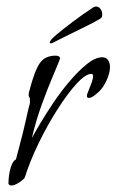

<svg xmlns="http://www.w3.org/2000/svg" viewBox="-20 -564 358 590"><path d="M15 6Q9 6 6 1Q6 -25 12.5 -47.5Q19 -70 29 -74Q43 -126 50 -154.5Q57 -183 60 -197Q63 -211 65 -219.5Q67 -228 70 -240Q72 -245 72 -249Q72 -253 72 -256Q72 -264 70 -265.5Q68 -267 68 -273Q68 -275 68.5 -277.5Q69 -280 70 -284Q86 -346 102 -369.5Q118 -393 151 -393Q163 -393 165 -385Q160 -371 143.5 -332.5Q127 -294 108.5 -243Q90 -192 78 -140Q86 -155 103.5 -184.5Q121 -214 144.5 -249Q168 -284 195 -315.5Q222 -347 247.5 -367.5Q273 -388 294 -388Q306 -388 312 -379.5Q318 -371 318 -358Q318 -345 312 -328Q306 -311 295 -295Q288 -285 274.5 -274Q261 -263 253 -263Q247 -263 247 -269Q247 -274 252 -285.5Q257 -297 261.5 -309.5Q266 -322 266 -330Q266 -337 261 -337Q243 -337 215.5 -307Q188 -277 157 -228.5Q126 -180 99 -124.5Q72 -69 56 -18Q50 -10 37 -2Q24 6 15 6ZM136 -431Q133 -431 133 -434Q133 -440 153 -457Q173 -474 203.5 -497Q234 -520 266 -541Q271 -544 275 -544Q284 -544 289.5 -535.5Q295 -527 294 -519V-517Q294 -510 287 -506Q274 -498 247 -484.5Q220 -471 191 -457Q162 -443 141 -432Q139 -431 136 -431Z"/></svg>

Font: Bilbo
Style: Regular
Weight: 400
Designer: Robert E. Leuschke
Foundry: Robert E. Leuschke
Version: Version 1.100